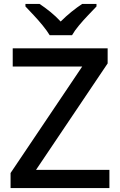

<svg xmlns="http://www.w3.org/2000/svg" viewBox="-20 -961 614 981"><path d="M539 0H34V-77L400 -621H45V-714H530V-637L164 -93H539ZM234 -781Q220 -804 198 -831Q176 -858 152 -883.5Q128 -909 110 -928V-941H182Q208 -924 236.5 -901Q265 -878 290 -851Q317 -878 345.5 -901Q374 -924 400 -941H473V-928Q455 -909 430.5 -883.5Q406 -858 383.5 -831Q361 -804 348 -781Z"/></svg>

Font: Noto Sans Ethiopic Medium
Style: Regular
Weight: 500
Designer: Monotype Design Team
Foundry: Monotype Imaging Inc.
Version: Version 2.102; ttfautohint (v1.8.4.7-5d5b)